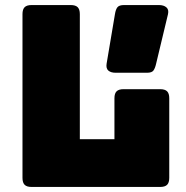

<svg xmlns="http://www.w3.org/2000/svg" viewBox="-20 -740 735 760"><path d="M614 0H105Q86 0 77.5 -8.5Q69 -17 69 -36V-684Q69 -703 77.5 -711.5Q86 -720 105 -720H260Q279 -720 287.5 -711.5Q296 -703 296 -684V-189H433V-351Q433 -370 441.5 -378.5Q450 -387 469 -387H614Q633 -387 641.5 -378.5Q650 -370 650 -351V-36Q650 -17 641.5 -8.5Q633 0 614 0ZM562 -452H438Q419 -452 409 -460.5Q399 -469 402 -488L435 -684Q438 -703 445 -711.5Q452 -720 471 -720H609Q628 -720 638.5 -711Q649 -702 645 -684L598 -488Q594 -470 587.5 -461Q581 -452 562 -452Z"/></svg>

Font: Bungee
Style: Regular
Weight: 400
Designer: David Jonathan Ross
Foundry: David Jonathan Ross
Version: Version 1.000;PS 1.0;hotconv 1.0.72;makeotf.lib2.5.5900